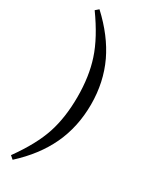

<svg xmlns="http://www.w3.org/2000/svg" viewBox="-259 -876 900 1138"><g transform="rotate(30 191.0 -307.0)"><path d="M55 208C136 134 195 56 234 -27C274 -112 294 -206 294 -308C294 -409 274 -502 234 -587C195 -669 136 -747 55 -822L33 -803C96 -715 141 -633 166 -556C190 -483 202 -400 202 -307C202 -213 190 -130 167 -59C142 18 97 100 33 189Z"/></g></svg>

Font: AllPunType SemiBold
Style: Regular
Weight: 600
Version: 1.0